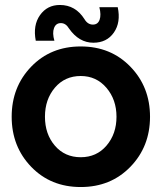

<svg xmlns="http://www.w3.org/2000/svg" viewBox="-20 -746 649 773"><path d="M356 -574Q298 -574 258 -631Q245 -653 225 -653Q205 -653 197.5 -633Q190 -613 199 -582H124Q112 -644 141 -685Q170 -726 221 -726Q284 -726 320 -669Q333 -647 354 -647Q374 -647 381 -666.5Q388 -686 380 -717H454Q467 -656 438.5 -615Q410 -574 356 -574ZM505 -74.5Q426 7 305 7Q184 7 105.5 -74.5Q27 -156 27 -276Q27 -396 105.5 -477.5Q184 -559 305 -559Q426 -559 505 -477.5Q584 -396 584 -276Q584 -156 505 -74.5ZM305 -440Q241 -440 201 -393Q161 -346 161 -276Q161 -206 201 -159.5Q241 -113 305 -113Q369 -113 409 -160Q449 -207 449 -276Q449 -345 408.5 -392.5Q368 -440 305 -440Z"/></svg>

Font: Oakes Grotesk
Style: Bold
Weight: 600
Designer: Samuel Oakes
Foundry: Samuel Oakes
Version: Version 1.000;PS 001.000;hotconv 1.0.88;makeotf.lib2.5.64775